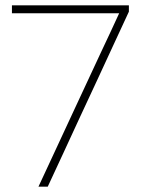

<svg xmlns="http://www.w3.org/2000/svg" viewBox="-20 -704 551 724"><path d="M125 0Q158 -71.5 191.5 -143Q225 -214.5 257 -284L359 -503Q378 -543.5 396.8 -583.5Q415.5 -623.5 434 -664L440 -654H291Q225 -654 158.5 -654Q92 -654 25 -654V-684H466V-660Q436 -595.5 407 -532.8Q378 -470 347 -403L279 -257Q250 -194 220 -129.2Q190 -64.5 160 0Z"/></svg>

Font: Commissioner Thin
Style: Regular
Weight: 100
Designer: Kostas Bartsokas
Foundry: Kostas Bartsokas
Version: Version 1.001;gftools[0.9.23]